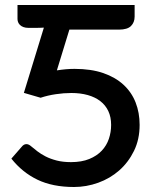

<svg xmlns="http://www.w3.org/2000/svg" viewBox="-20 -740 619 768"><path d="M518.5 -673.5Q518.5 -650.5 504 -636Q489.5 -621.5 455.5 -621.5H257.5L207.5 -458.5Q245 -464.5 278 -464.5Q344 -464.5 392.8 -447.8Q441.5 -431 474 -401Q506.5 -371 522.5 -330Q538.5 -289 538.5 -240.5Q538.5 -182.5 516 -136.5Q493.5 -90.5 456.8 -58.2Q420 -26 372.8 -9Q325.5 8 276 8Q190.5 8 129.8 -21.2Q69 -50.5 25.5 -105.5L66 -152Q71.5 -159 76.2 -161.2Q81 -163.5 85.5 -163.5Q91 -163.5 95.8 -161Q100.5 -158.5 105 -154.5Q115.5 -145.5 129.5 -134.8Q143.5 -124 162.5 -114.2Q181.5 -104.5 206.5 -98Q231.5 -91.5 264 -91.5Q306.5 -91.5 337 -104Q367.5 -116.5 387 -137.2Q406.5 -158 415.5 -184.8Q424.5 -211.5 424.5 -240.5Q424.5 -272 413.2 -295.8Q402 -319.5 381.2 -335.5Q360.5 -351.5 331 -359.8Q301.5 -368 265.5 -368Q235 -368 203 -363.2Q171 -358.5 142.5 -349L75.5 -368.5L155.5 -629.5Q147 -629 139 -628.8Q131 -628.5 122.5 -628.5H94Q82 -628.5 73.5 -631.8Q65 -635 59.8 -640.2Q54.5 -645.5 52.2 -651.8Q50 -658 50 -664V-720H518.5Z"/></svg>

Font: Lato 2
Style: Regular
Weight: 600
Designer: Lukasz Dziedzic with Adam Twardoch and Botio Nikoltchev
Foundry: tyPoland Lukasz Dziedzic
Version: Version 2.015; 2015-08-06; http://www.latofonts.com/